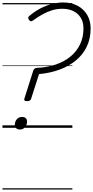

<svg xmlns="http://www.w3.org/2000/svg" viewBox="-20 -1035 754 1555"><path d="M199 -216Q185 -216 179.5 -220.5Q174 -225 177 -235L250 -465Q254 -475 262 -480Q270 -485 278 -485Q363 -489 433 -513Q503 -537 552.5 -578.5Q602 -620 629 -677Q656 -734 656 -805Q656 -855 634.5 -890.5Q613 -926 574.5 -945Q536 -964 486 -964Q442 -964 402 -952Q362 -940 324 -918.5Q286 -897 247 -869Q237 -861 228.5 -863.5Q220 -866 214 -875Q208 -885 208.5 -892Q209 -899 219 -907Q259 -941 304 -965Q349 -989 397 -1002Q445 -1015 492 -1015Q558 -1015 608 -988.5Q658 -962 686 -914.5Q714 -867 714 -804Q714 -723 683 -658Q652 -593 595 -546Q538 -499 462 -471Q386 -443 296 -435L232 -235Q229 -225 221 -220.5Q213 -216 199 -216ZM140 14Q123 14 111.5 4Q100 -6 100 -23Q100 -50 116 -69Q132 -88 159 -88Q177 -88 188 -78.5Q199 -69 199 -51Q199 -25 183.5 -5.5Q168 14 140 14ZM0 490H566V500H0ZM0 -20H566V0H0ZM0 -505H566V-500H0ZM0 -1010H566V-1000H0Z"/></svg>

Font: Playwrite BE VLG Guides
Style: Regular
Weight: 400
Designer: Veronika Burian, José Scaglione
Foundry: TypeTogether
Version: Version 1.003